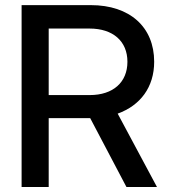

<svg xmlns="http://www.w3.org/2000/svg" viewBox="-20 -748 678 768"><path d="M343.3 -727.5H66.4V0H174.8V-275.4H335.9C337.4 -275.4 339.4 -275.4 340.8 -275.4L485.8 0H607.9L450.7 -293.5C541.5 -326.2 596.7 -399.4 596.7 -501C596.7 -640.1 499 -727.5 343.3 -727.5ZM338.9 -367.7H174.8V-633.8H338.4C432.1 -633.8 489.7 -583 489.7 -501C489.7 -418.9 432.6 -367.7 338.9 -367.7Z"/></svg>

Font: Inteeer Medium
Style: Regular
Weight: 500
Designer: Rasmus Andersson
Foundry: rsms
Version: Version 4.001;Glyphs 3.4 (3402)